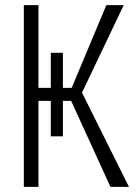

<svg xmlns="http://www.w3.org/2000/svg" viewBox="-20 -731 539 751"><path d="M226.1 -336.4V-197.8H178.7V-336.4H130.4V0H73.2V-710.9H130.4V-387.2H178.7V-524.4H226.1V-387.2H260.3L396 -710.9H463.9L300.8 -368.7L484.4 0H412.1L258.3 -336.4Z"/></svg>

Font: RobotoCondensed-Light
Style: Light
Weight: 300
Designer: Google
Version: Version 1.200311; 2013